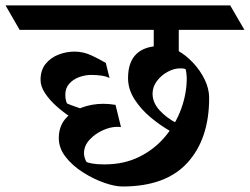

<svg xmlns="http://www.w3.org/2000/svg" viewBox="-74 -677 916 704"><path d="M489.7 -455.6V-606H581.5V-455.6ZM199.2 -487.8Q232.4 -487.8 263.4 -472.9Q294.4 -458 314 -446.3L327.6 -390.6Q316.9 -397 298.3 -399.7Q279.8 -402.3 260.7 -402.3Q238.3 -402.3 216.3 -394.3Q194.3 -386.2 179.9 -370.1Q165.5 -354 165.5 -329.6Q165.5 -316.4 168.2 -307.4Q170.9 -298.3 171.4 -297.9Q172.4 -296.9 185.3 -292Q198.2 -287.1 217 -280.8Q235.8 -274.4 253.9 -268.3Q272 -262.2 283.2 -258.8L232.4 -220.7Q211.9 -230.5 185.1 -247.8Q158.2 -265.1 133.1 -287.6Q107.9 -310.1 91.3 -335Q74.7 -359.9 74.7 -383.8Q74.7 -420.4 93.8 -443.4Q112.8 -466.3 141.4 -477.1Q169.9 -487.8 199.2 -487.8ZM393.6 -657.2 446.3 -567.4H-2L-53.7 -657.2ZM770 -657.2 822.3 -567.4H292.5L239.7 -657.2ZM573.7 -225.6 552.7 -194.8Q515.6 -215.8 479.2 -245.8Q442.9 -275.9 419.2 -313Q395.5 -350.1 395.5 -390.6Q395.5 -508.8 518.6 -508.8Q546.4 -508.8 576.9 -491.9Q607.4 -475.1 633.8 -447Q660.2 -418.9 676.5 -385.3Q692.9 -351.6 692.9 -317.9Q692.9 -168 613.5 -80.6Q534.2 6.8 375 6.8Q346.7 6.8 307.4 -7.1Q268.1 -21 230 -45.2Q191.9 -69.3 166.7 -101.6Q141.6 -133.8 141.6 -170.4Q141.6 -212.4 165 -240.5Q188.5 -268.6 225.8 -282.5Q263.2 -296.4 305.2 -296.4Q326.2 -296.4 349.6 -292.5L369.6 -210.9Q366.2 -211.9 362.8 -211.9Q359.4 -211.9 355.5 -211.9Q330.6 -211.9 302.2 -199Q273.9 -186 253.9 -164.1Q233.9 -142.1 233.9 -114.7Q233.9 -105.5 237.5 -95.5Q241.2 -85.4 243.2 -83.5Q246.6 -80.6 264.2 -77.4Q281.7 -74.2 309.1 -74.2Q380.4 -74.2 436.3 -101.8Q492.2 -129.4 531 -175.5Q569.8 -221.7 590.3 -277.8Q610.8 -334 610.8 -391.1Q610.8 -395.5 609.4 -408.4Q607.9 -421.4 606.9 -422.4Q604.5 -426.3 586.4 -426.3Q563.5 -426.3 540 -413.3Q516.6 -400.4 501 -379.4Q485.4 -358.4 485.4 -333.5Q485.4 -300.8 511 -272.7Q536.6 -244.6 573.7 -225.6Z"/></svg>

Font: Annapurna SIL
Style: Bold
Weight: 700
Designer: Peter Martin, Annie Olsen
Foundry: SIL International
Version: Version 2.000